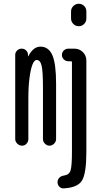

<svg xmlns="http://www.w3.org/2000/svg" viewBox="-20 -780 540 1028"><path d="M61.5 -35.2V-486.3Q61.5 -500 71.8 -509.8Q82 -519.5 96.2 -519.5Q110.4 -519.5 120.1 -509.8Q129.9 -500 129.9 -486.3V-480.5Q129.9 -479.5 130.9 -478.5Q132.8 -478.5 132.8 -481.4Q159.2 -530.3 196.3 -530.3Q240.2 -530.3 260.3 -484.9Q280.3 -439.5 280.3 -330.1V-35.2Q280.3 -21.5 269.5 -10.7Q258.8 0 245.1 0Q231.4 0 220.7 -10.7Q210 -21.5 210 -35.2V-311.5Q210 -399.4 202.6 -429.2Q195.3 -459 175.8 -459Q164.1 -459 154.3 -435.5Q144.5 -412.1 138.2 -364.3Q131.8 -316.4 131.8 -252V-35.2Q131.8 -21.5 122.1 -10.7Q112.3 0 98.1 0Q84 0 72.8 -10.7Q61.5 -21.5 61.5 -35.2ZM442.4 -718.8V-680.7Q442.4 -664.1 430.7 -651.9Q418.9 -639.6 401.9 -639.6Q384.8 -639.6 372.6 -651.9Q360.4 -664.1 360.4 -680.7V-718.8Q360.4 -735.4 372.6 -747.6Q384.8 -759.8 401.9 -759.8Q418.9 -759.8 430.7 -748Q442.4 -736.3 442.4 -718.8ZM321.3 228.5Q307.6 229.5 297.9 219.7Q288.1 210 288.1 195.8Q288.1 181.6 297.4 171.9Q306.6 162.1 321.3 160.2Q350.6 156.2 357.9 132.3Q365.2 108.4 365.2 33.2V-446.3Q365.2 -452.1 359.4 -452.1H345.7Q332 -452.1 321.8 -461.9Q311.5 -471.7 311.5 -485.8Q311.5 -500 321.8 -509.8Q332 -519.5 345.7 -519.5H377.9Q405.3 -519.5 423.8 -501Q442.4 -482.4 442.4 -455.1V33.2Q442.4 147.5 419.4 186Q396.5 224.6 321.3 228.5Z"/></svg>

Font: Rounded-X Mgen+ 1m regular
Style: Regular
Weight: 400
Designer: [Source Han Sans]
Ryoko NISHIZUKA  (kana & ideographs); Paul D. Hunt (Latin, Greek & Cyrillic); Wenlong ZHANG  (bopomofo
Version: Version 1.059.20150602